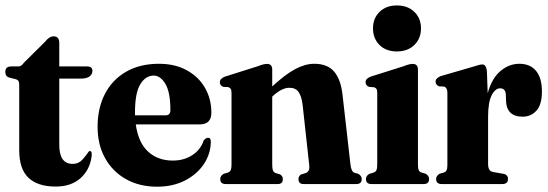

<svg xmlns="http://www.w3.org/2000/svg" viewBox="-21 -694 2068 724"><path d="M39.5 -395 12 -402Q4 -405.5 1.5 -410.8Q-1 -416 -1 -423Q-1 -443.5 21.5 -443.5H49.5Q54.5 -443.5 59 -446.8Q63.5 -450 71 -459.5L148 -535.5Q164.5 -557 181.5 -557Q202.5 -557 202.5 -532V-443.5H307.5Q327.5 -443.5 327.5 -426.5Q327.5 -414 316.8 -405.8Q306 -397.5 282.5 -397.5H202.5V-147.5Q202.5 -76 253 -76Q275.5 -76 289.5 -91.8Q303.5 -107.5 314.5 -123.5Q326 -128 325 -108.5Q319.5 -56 283.8 -23.2Q248 9.5 189 9.5Q121.5 9.5 86.5 -23.5Q51.5 -56.5 51.5 -127V-371.5Q51.5 -381.5 49.5 -386.8Q47.5 -392 39.5 -395Z M776 -269Q776 -225 732.5 -225H491Q500.5 -156 537.5 -122.2Q574.5 -88.5 630.5 -88.5Q673 -88.5 704.5 -109.2Q736 -130 747 -164.5Q756 -174.5 763.5 -174.5Q774.5 -174.5 774 -158.5Q773 -112.5 747 -74.2Q721 -36 675.8 -13Q630.5 10 571.5 10Q504.5 10 454 -18.5Q403.5 -47 375.2 -97.8Q347 -148.5 347 -216Q347 -286 374.5 -339.5Q402 -393 454 -423.2Q506 -453.5 578.5 -453.5Q639 -453.5 683.5 -429Q728 -404.5 752 -362.8Q776 -321 776 -269ZM488 -270Q488 -264 488 -259H603Q621.5 -259 621.5 -278.5Q621.5 -346 602.8 -377.5Q584 -409 558.5 -409Q528 -409 508 -376.2Q488 -343.5 488 -270Z M1005.5 -431.5V-368Q1054 -413 1091.8 -433.2Q1129.5 -453.5 1164 -453.5Q1213.5 -453.5 1238.8 -424.2Q1264 -395 1270.5 -337.5L1300.5 -74Q1303.5 -47.5 1314.5 -43L1330 -38.5Q1343 -30.5 1343 -19Q1343 0 1322.5 0H1123Q1104.5 0 1104.5 -19Q1104.5 -30.5 1115 -36.5L1132 -41.5Q1139.5 -44.5 1143 -51.2Q1146.5 -58 1145 -72L1120 -299.5Q1116 -331.5 1104.8 -347.2Q1093.5 -363 1070.5 -363Q1042 -363 1008.5 -332.5L1005.5 -329.5V-73.5Q1005.5 -58 1008.2 -51.2Q1011 -44.5 1018 -41.5L1035 -36.5Q1045.5 -30 1045.5 -19Q1045.5 0 1027 0H830Q809.5 0 809.5 -19Q809.5 -31 822.5 -38.5L839 -43.5Q846 -46 849 -52.5Q852 -59 852 -73V-343Q852 -354 849.2 -358.5Q846.5 -363 840 -365.5L820.5 -366.5Q808 -372 808 -384Q808 -397.5 827 -405L950.5 -444Q964.5 -449.5 972 -451.2Q979.5 -453 986 -453Q1005.5 -453 1005.5 -431.5Z M1475.5 -500Q1434.5 -500 1410 -524.5Q1385.5 -549 1385.5 -587Q1385.5 -625 1410.2 -649.2Q1435 -673.5 1475.5 -673.5Q1516.5 -673.5 1541.5 -649.2Q1566.5 -625 1566.5 -587Q1566.5 -549 1541.5 -524.5Q1516.5 -500 1475.5 -500ZM1555 -431.5V-73.5Q1555 -59 1558 -52.5Q1561 -46 1568 -43.5L1584 -39Q1597 -31.5 1597 -19Q1597 0 1577 0H1379.5Q1359 0 1359 -19Q1359 -31.5 1372 -38.5L1388.5 -43.5Q1395.5 -46 1398.5 -52.5Q1401.5 -59 1401.5 -73V-343Q1401.5 -354 1398.8 -358.5Q1396 -363 1389.5 -365L1370 -366.5Q1357.5 -372 1357.5 -384Q1357.5 -397.5 1376.5 -405L1500 -444Q1514 -449.5 1521.5 -451.2Q1529 -453 1535.5 -453Q1555 -453 1555 -431.5Z M1815 -426.5 1818 -342.5Q1833.5 -398.5 1866 -426Q1898.5 -453.5 1937.5 -453.5Q1978 -453.5 2000.2 -427Q2022.5 -400.5 2022.5 -348.5Q2022.5 -300 2002 -277Q1981.5 -254 1950 -254Q1888.5 -254 1887 -316L1886.5 -334Q1886.5 -361 1865 -361Q1846.5 -361 1833 -334.8Q1819.5 -308.5 1819.5 -254.5V-75.5Q1819.5 -48.5 1838 -45.5L1877.5 -38.5Q1894.5 -35.5 1894.5 -19Q1894.5 0 1873 0H1644.5Q1623.5 0 1623.5 -19Q1623.5 -31 1637 -39L1653 -43.5Q1660 -46 1663 -52.2Q1666 -58.5 1666 -72V-344.5Q1666 -363 1654 -367.5L1634 -368.5Q1621.5 -374.5 1621.5 -386Q1621.5 -399.5 1641 -407L1766.5 -443.5Q1788.5 -451 1798 -451Q1812 -451 1815 -426.5Z"/></svg>

Font: Fraunces 144pt Soft
Style: Bold
Weight: 700
Version: Version 1.000;[0bf87f6ff]